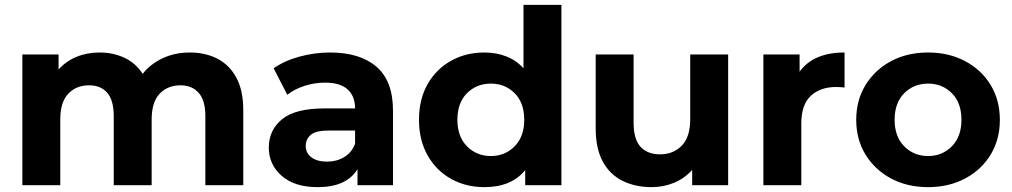

<svg xmlns="http://www.w3.org/2000/svg" viewBox="-20 -762 4166 790"><path d="M72 0V-538H221V-476Q251 -510 294.5 -528Q338 -546 390 -546Q446 -546 492.5 -524Q539 -502 567 -458Q599 -499 649.5 -522.5Q700 -546 761 -546Q825 -546 874.5 -520.5Q924 -495 952.5 -442.5Q981 -390 981 -308V0H825V-284Q825 -349 797.5 -380Q770 -411 723 -411Q670 -411 637 -376.5Q604 -342 604 -270V0H448V-284Q448 -349 421.5 -380Q395 -411 346 -411Q294 -411 261 -376.5Q228 -342 228 -270V0Z M1451 0V-66Q1406 8 1287 8Q1192 8 1139 -38.5Q1086 -85 1086 -155Q1086 -226 1140 -271Q1194 -316 1317 -316H1441Q1441 -366 1410.5 -394Q1380 -422 1317 -422Q1274 -422 1232.5 -408.5Q1191 -395 1162 -372L1106 -481Q1150 -512 1212 -529Q1274 -546 1338 -546Q1461 -546 1529 -487.5Q1597 -429 1597 -307V0ZM1441 -170V-225H1334Q1279 -225 1258.5 -207Q1238 -189 1238 -162Q1238 -132 1261.5 -114.5Q1285 -97 1326 -97Q1365 -97 1396 -115.5Q1427 -134 1441 -170Z M1973 8Q1897 8 1836 -26Q1775 -60 1739.5 -122.5Q1704 -185 1704 -269Q1704 -354 1739.5 -416Q1775 -478 1836 -512Q1897 -546 1973 -546Q2022 -546 2063 -530Q2104 -514 2134 -481V-742H2290V0H2141V-62Q2084 8 1973 8ZM2000 -120Q2058 -120 2097.5 -160Q2137 -200 2137 -269Q2137 -339 2097.5 -378.5Q2058 -418 2000 -418Q1941 -418 1901.5 -378.5Q1862 -339 1862 -269Q1862 -200 1901.5 -160Q1941 -120 2000 -120Z M2661 8Q2594 8 2541.5 -18Q2489 -44 2460 -97.5Q2431 -151 2431 -234V-538H2587V-257Q2587 -189 2615.5 -158Q2644 -127 2696 -127Q2750 -127 2785 -162.5Q2820 -198 2820 -272V-538H2976V0H2828V-63Q2797 -28 2753.5 -10Q2710 8 2661 8Z M3121 0V-538H3270V-467Q3327 -546 3455 -546V-402Q3435 -404 3420 -404Q3355 -404 3316 -367.5Q3277 -331 3277 -254V0Z M3799 8Q3713 8 3646.5 -27.5Q3580 -63 3541.5 -125.5Q3503 -188 3503 -269Q3503 -350 3541.5 -412.5Q3580 -475 3646.5 -510.5Q3713 -546 3799 -546Q3884 -546 3951 -510.5Q4018 -475 4056 -412.5Q4094 -350 4094 -269Q4094 -188 4056 -125.5Q4018 -63 3951 -27.5Q3884 8 3799 8ZM3799 -120Q3857 -120 3896.5 -160Q3936 -200 3936 -269Q3936 -339 3896.5 -378.5Q3857 -418 3799 -418Q3740 -418 3700.5 -378.5Q3661 -339 3661 -269Q3661 -200 3700.5 -160Q3740 -120 3799 -120Z"/></svg>

Font: Montserrat
Style: Bold
Weight: 700
Designer: Julieta Ulanovsky
Foundry: Julieta Ulanovsky
Version: Version 9.000; ttfautohint (v1.8.4.7-5d5b)